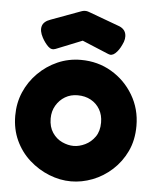

<svg xmlns="http://www.w3.org/2000/svg" viewBox="-52 -755 664 816"><g transform="rotate(5 279.5 -346.5)"><path d="M281 17Q234 17 187.5 -1.5Q141 -20 103 -54Q65 -88 43 -135.5Q21 -183 21 -241Q21 -295 41 -341.5Q61 -388 97 -424Q133 -460 179.5 -480.5Q226 -501 279 -501Q351 -501 409.5 -466.5Q468 -432 503 -373Q538 -314 538 -242Q538 -181 515.5 -133.5Q493 -86 455.5 -52Q418 -18 372.5 -0.5Q327 17 281 17ZM279 -134Q303 -134 328 -146Q353 -158 370 -182Q387 -206 387 -243Q387 -275 373 -299Q359 -323 334.5 -336.5Q310 -350 278 -350Q248 -350 224.5 -336Q201 -322 186.5 -297.5Q172 -273 172 -242Q172 -206 188.5 -181.5Q205 -157 230 -145.5Q255 -134 279 -134ZM279 -710Q286 -710 291.5 -708Q297 -706 300 -705L422 -660Q450 -651 456 -629Q462 -607 448 -580Q437 -556 422 -542.5Q407 -529 392 -536L279 -583L167 -538Q150 -531 135.5 -545Q121 -559 109 -581Q94 -609 100 -629.5Q106 -650 135 -660L257 -705Q259 -706 265.5 -708Q272 -710 279 -710Z"/></g></svg>

Font: Fredoka SemiBold
Style: Regular
Weight: 600
Designer: Ben Nathan
Foundry: Milena B. Brandão, Ben Nathan
Version: Version 2.001